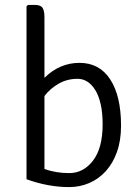

<svg xmlns="http://www.w3.org/2000/svg" viewBox="-20 -755 564 782"><path d="M88 -25V-729L94 -735H121Q145 -735 153 -723.5Q161 -712 161 -685V-438Q223 -499 304 -499Q385 -499 429 -431.5Q473 -364 473 -243Q473 -183 456.5 -136.5Q440 -90 411 -58Q382 -26 343.5 -9.5Q305 7 262 7Q176 7 88 -25ZM161 -364V-67Q206 -50 262 -50Q320 -50 359 -101Q398 -152 398 -248Q398 -296 390 -331Q382 -366 367.5 -389Q353 -412 335 -423Q317 -434 296 -434Q254 -434 219.5 -414.5Q185 -395 161 -364Z"/></svg>

Font: Signika
Style: Light
Weight: 300
Designer: Anna Giedrys
Foundry: Anna Giedrys
Version: Version 1.001